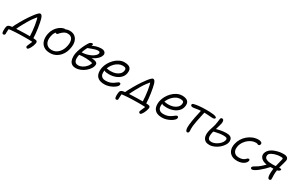

<svg xmlns="http://www.w3.org/2000/svg" viewBox="137 -1838 5062 3316"><g transform="rotate(30 2667.5 -180.0)"><path d="M51 -30Q66 -65 87 -105Q108 -145 131.5 -186.5Q155 -228 179 -266.5Q203 -305 224 -336Q248 -370 275 -407Q302 -444 327.5 -470Q353 -496 370 -496Q387 -496 400 -479.5Q413 -463 424 -428Q432 -401 441 -356Q450 -311 458 -258.5Q466 -206 471 -153.5Q476 -101 477 -58L408 -55Q407 -103 401.5 -161Q396 -219 387.5 -274.5Q379 -330 368.5 -371.5Q358 -413 347 -427L375 -440Q343 -402 306.5 -353.5Q270 -305 241 -253Q219 -215 199.5 -180.5Q180 -146 163 -112Q146 -78 129 -40ZM473 141Q459 141 450.5 130Q442 119 445 106Q447 96 458.5 72.5Q470 49 483 17Q496 -15 503 -50L524 0Q510 -2 480.5 -4.5Q451 -7 407 -7Q365 -7 322 -6.5Q279 -6 237 -5Q195 -4 155 -1.5Q115 1 77.5 4.5Q40 8 7 13L32 -13Q29 1 27.5 19.5Q26 38 25 56Q24 74 24 87Q24 100 24 104Q24 119 16 127.5Q8 136 -7 136Q-26 136 -31.5 119Q-37 102 -38 80Q-39 65 -37 39.5Q-35 14 -32 1Q-29 -13 -21.5 -23Q-14 -33 0 -40Q14 -47 34 -50Q58 -54 100.5 -57Q143 -60 196.5 -62.5Q250 -65 307 -66Q364 -67 416 -67Q433 -67 451 -67Q469 -67 487.5 -66.5Q506 -66 523 -63Q546 -60 554 -47Q562 -34 557 -8Q553 14 543.5 40Q534 66 521.5 89Q509 112 496.5 126.5Q484 141 473 141Z M850 12Q772 12 723 -22.5Q674 -57 656.5 -117.5Q639 -178 654 -256Q666 -314 692.5 -356Q719 -398 751.5 -425.5Q784 -453 815.5 -466Q847 -479 868 -479Q876 -479 881 -477Q886 -475 888.5 -470.5Q891 -466 889 -458Q885 -442 877 -429.5Q869 -417 846 -405Q806 -385 780.5 -363Q755 -341 740 -312.5Q725 -284 718 -243Q700 -154 736.5 -101Q773 -48 849 -48Q924 -48 980 -103.5Q1036 -159 1054 -252Q1071 -337 1044.5 -385.5Q1018 -434 953 -434Q919 -434 896.5 -422Q874 -410 849 -390Q830 -374 820 -361.5Q810 -349 802.5 -341.5Q795 -334 782 -334Q769 -334 764 -341Q759 -348 762 -363Q766 -383 784.5 -406Q803 -429 831 -449Q859 -469 891.5 -481.5Q924 -494 957 -494Q1023 -494 1064.5 -461Q1106 -428 1120.5 -370Q1135 -312 1119 -236Q1105 -162 1066.5 -106Q1028 -50 972.5 -19Q917 12 850 12Z M1364 15Q1313 15 1284 -7Q1255 -29 1243 -63.5Q1231 -98 1230.5 -136.5Q1230 -175 1237 -209Q1246 -253 1264 -301.5Q1282 -350 1304.5 -394Q1327 -438 1348 -468Q1359 -485 1374.5 -492.5Q1390 -500 1405 -500Q1415 -500 1418 -494.5Q1421 -489 1419 -480Q1416 -466 1402.5 -444.5Q1389 -423 1370.5 -390.5Q1352 -358 1333.5 -312Q1315 -266 1302 -202Q1288 -131 1305.5 -89.5Q1323 -48 1379 -48Q1419 -48 1460 -70Q1501 -92 1532.5 -130Q1564 -168 1573 -215L1585 -197Q1557 -208 1519.5 -214Q1482 -220 1441.5 -221.5Q1401 -223 1362 -220.5Q1323 -218 1291 -211L1300 -272Q1360 -272 1411 -284.5Q1462 -297 1501 -317.5Q1540 -338 1563.5 -361.5Q1587 -385 1591 -407Q1594 -422 1584.5 -431.5Q1575 -441 1552 -441Q1528 -441 1499.5 -433Q1471 -425 1436.5 -412Q1402 -399 1359 -383Q1346 -378 1337.5 -384.5Q1329 -391 1331 -400Q1334 -411 1348 -421Q1362 -431 1372 -437Q1433 -472 1485.5 -486.5Q1538 -501 1584 -501Q1618 -501 1638.5 -490Q1659 -479 1667.5 -461Q1676 -443 1672 -423Q1665 -390 1641 -360.5Q1617 -331 1581.5 -307Q1546 -283 1505.5 -267Q1465 -251 1424 -245L1418 -272Q1465 -274 1505 -273Q1545 -272 1575 -266.5Q1605 -261 1622 -248.5Q1639 -236 1639 -215Q1639 -175 1614.5 -134.5Q1590 -94 1549.5 -60Q1509 -26 1460.5 -5.5Q1412 15 1364 15Z M1934 10Q1855 10 1811.5 -19.5Q1768 -49 1755.5 -101Q1743 -153 1756 -220Q1766 -268 1793 -316.5Q1820 -365 1860 -405.5Q1900 -446 1949 -470.5Q1998 -495 2052 -495Q2104 -495 2136.5 -479.5Q2169 -464 2181.5 -433Q2194 -402 2185 -354Q2175 -300 2136.5 -261Q2098 -222 2040.5 -201Q1983 -180 1915 -180Q1848 -180 1827 -194.5Q1806 -209 1809 -227Q1811 -238 1818 -243.5Q1825 -249 1839 -249Q1850 -249 1866 -245Q1882 -241 1915 -241Q1970 -241 2013.5 -256.5Q2057 -272 2084.5 -299.5Q2112 -327 2119 -363Q2126 -396 2111.5 -412.5Q2097 -429 2053 -429Q2012 -429 1974 -410.5Q1936 -392 1904 -360Q1872 -328 1850 -287Q1828 -246 1819 -201Q1811 -161 1817.5 -128Q1824 -95 1849.5 -75Q1875 -55 1924 -55Q1975 -55 2012 -69Q2049 -83 2075 -102Q2101 -121 2119 -135Q2137 -149 2149 -149Q2163 -149 2170 -139Q2177 -129 2173 -111Q2169 -93 2147 -72.5Q2125 -52 2090.5 -33Q2056 -14 2015.5 -2Q1975 10 1934 10Z M2302 -30Q2317 -65 2338 -105Q2359 -145 2382.5 -186.5Q2406 -228 2430 -266.5Q2454 -305 2475 -336Q2499 -370 2526 -407Q2553 -444 2578.5 -470Q2604 -496 2621 -496Q2638 -496 2651 -479.5Q2664 -463 2675 -428Q2683 -401 2692 -356Q2701 -311 2709 -258.5Q2717 -206 2722 -153.5Q2727 -101 2728 -58L2659 -55Q2658 -103 2652.5 -161Q2647 -219 2638.5 -274.5Q2630 -330 2619.5 -371.5Q2609 -413 2598 -427L2626 -440Q2594 -402 2557.5 -353.5Q2521 -305 2492 -253Q2470 -215 2450.5 -180.5Q2431 -146 2414 -112Q2397 -78 2380 -40ZM2724 141Q2710 141 2701.5 130Q2693 119 2696 106Q2698 96 2709.5 72.5Q2721 49 2734 17Q2747 -15 2754 -50L2775 0Q2761 -2 2731.5 -4.5Q2702 -7 2658 -7Q2616 -7 2573 -6.5Q2530 -6 2488 -5Q2446 -4 2406 -1.5Q2366 1 2328.5 4.5Q2291 8 2258 13L2283 -13Q2280 1 2278.5 19.5Q2277 38 2276 56Q2275 74 2275 87Q2275 100 2275 104Q2275 119 2267 127.5Q2259 136 2244 136Q2232 136 2225.5 128Q2219 120 2216.5 107Q2214 94 2213 80Q2213 70 2213.5 54.5Q2214 39 2215.5 24Q2217 9 2219 1Q2222 -13 2229.5 -23Q2237 -33 2251 -40Q2265 -47 2285 -50Q2309 -54 2351.5 -57Q2394 -60 2447.5 -62.5Q2501 -65 2558 -66Q2615 -67 2667 -67Q2684 -67 2702 -67Q2720 -67 2738.5 -66.5Q2757 -66 2774 -63Q2797 -60 2805 -47Q2813 -34 2808 -8Q2804 14 2794.5 40Q2785 66 2772.5 89Q2760 112 2747.5 126.5Q2735 141 2724 141Z M3084 10Q3005 10 2961.5 -19.5Q2918 -49 2905.5 -101Q2893 -153 2906 -220Q2916 -268 2943 -316.5Q2970 -365 3010 -405.5Q3050 -446 3099 -470.5Q3148 -495 3202 -495Q3279 -495 3314 -460Q3349 -425 3335 -354Q3325 -300 3286.5 -261Q3248 -222 3190.5 -201Q3133 -180 3065 -180Q2998 -180 2977 -194.5Q2956 -209 2959 -227Q2961 -238 2968 -243.5Q2975 -249 2989 -249Q3000 -249 3016 -245Q3032 -241 3065 -241Q3120 -241 3163.5 -256.5Q3207 -272 3234.5 -299.5Q3262 -327 3269 -363Q3276 -396 3261.5 -412.5Q3247 -429 3203 -429Q3149 -429 3100 -397Q3051 -365 3016 -313Q2981 -261 2969 -201Q2961 -161 2967.5 -128Q2974 -95 2999.5 -75Q3025 -55 3074 -55Q3125 -55 3162 -69Q3199 -83 3225 -102Q3251 -121 3269 -135Q3287 -149 3299 -149Q3313 -149 3320 -139Q3327 -129 3323 -111Q3319 -93 3297 -72.5Q3275 -52 3240.5 -33Q3206 -14 3165.5 -2Q3125 10 3084 10Z M3452 -409Q3431 -409 3421 -420Q3411 -431 3414 -445Q3416 -453 3423.5 -458.5Q3431 -464 3453 -469Q3488 -478 3546.5 -484Q3605 -490 3680 -490Q3717 -490 3749.5 -489Q3782 -488 3823 -483Q3857 -479 3876 -469Q3895 -459 3893 -448Q3891 -440 3886.5 -434Q3882 -428 3873.5 -424.5Q3865 -421 3851 -421Q3829 -421 3802 -423Q3775 -425 3745 -427.5Q3715 -430 3683 -430Q3614 -430 3572.5 -425Q3531 -420 3504 -414.5Q3477 -409 3452 -409ZM3590 12Q3569 12 3560.5 -8Q3552 -28 3550 -58Q3549 -78 3552 -114Q3555 -150 3562 -193.5Q3569 -237 3577 -278Q3588 -331 3597.5 -372.5Q3607 -414 3612 -442L3681 -447Q3676 -427 3670 -401Q3664 -375 3658 -345Q3652 -315 3645.5 -283.5Q3639 -252 3633 -222Q3622 -167 3619 -131Q3616 -95 3616.5 -73Q3617 -51 3618.5 -38Q3620 -25 3618 -15Q3616 -6 3612 0Q3608 6 3602.5 9Q3597 12 3590 12Z M4026 10Q3979 10 3950.5 -6.5Q3922 -23 3908 -51Q3894 -79 3892.5 -113.5Q3891 -148 3898 -184Q3905 -220 3921.5 -267.5Q3938 -315 3946 -354Q3955 -399 3957.5 -427.5Q3960 -456 3963 -469Q3965 -480 3968.5 -486Q3972 -492 3977.5 -495Q3983 -498 3992 -498Q4018 -498 4026 -474.5Q4034 -451 4028 -419Q4023 -396 4014 -364.5Q4005 -333 3995 -299.5Q3985 -266 3976.5 -236.5Q3968 -207 3964 -187Q3956 -144 3958.5 -114Q3961 -84 3978.5 -68Q3996 -52 4033 -52Q4065 -52 4100 -66.5Q4135 -81 4166 -105.5Q4197 -130 4216.5 -160.5Q4236 -191 4236 -222Q4236 -236 4220 -245Q4204 -254 4166 -254Q4126 -254 4087 -248.5Q4048 -243 4012.5 -234.5Q3977 -226 3949 -218Q3943 -217 3939 -220Q3935 -223 3933 -228.5Q3931 -234 3932 -239Q3934 -250 3938 -259Q3942 -268 3953 -272Q3976 -281 4004.5 -289Q4033 -297 4064.5 -303Q4096 -309 4126.5 -312.5Q4157 -316 4184 -316Q4232 -316 4257.5 -304Q4283 -292 4293 -271.5Q4303 -251 4303 -226Q4303 -185 4278 -143.5Q4253 -102 4212 -67Q4171 -32 4122 -11Q4073 10 4026 10Z M4581 9Q4511 9 4465 -19.5Q4419 -48 4401 -99.5Q4383 -151 4397 -220Q4409 -278 4439.5 -328Q4470 -378 4514.5 -415.5Q4559 -453 4612 -474Q4665 -495 4721 -495Q4745 -495 4763 -488.5Q4781 -482 4789.5 -471Q4798 -460 4794 -444Q4791 -431 4783 -422.5Q4775 -414 4762 -414Q4752 -414 4746.5 -417.5Q4741 -421 4734.5 -424Q4728 -427 4713 -427Q4653 -427 4600 -396Q4547 -365 4510.5 -316Q4474 -267 4463 -211Q4454 -163 4465.5 -128.5Q4477 -94 4505.5 -75Q4534 -56 4574 -56Q4620 -56 4647 -66.5Q4674 -77 4689.5 -90Q4705 -103 4714.5 -113.5Q4724 -124 4735 -124Q4752 -124 4757.5 -117.5Q4763 -111 4760 -94Q4754 -64 4728 -40.5Q4702 -17 4663.5 -4Q4625 9 4581 9Z M5229 11Q5204 11 5194.5 -15Q5185 -41 5185 -79Q5185 -98 5186.5 -121.5Q5188 -145 5191 -169Q5194 -193 5197 -212Q5201 -231 5208 -259Q5215 -287 5222.5 -316.5Q5230 -346 5236 -371Q5242 -396 5245 -408Q5247 -420 5238 -426Q5229 -432 5209 -432Q5193 -432 5175 -431Q5157 -430 5134 -426Q5077 -416 5033 -392.5Q4989 -369 4983 -338Q4978 -313 4988.5 -292Q4999 -271 5034 -258Q5069 -245 5139 -245Q5160 -245 5180.5 -246Q5201 -247 5219 -249Q5237 -251 5249 -252Q5261 -253 5264 -253Q5288 -253 5304 -252Q5320 -251 5317 -237Q5314 -219 5297 -208.5Q5280 -198 5252 -193Q5224 -188 5187 -188H5093Q5042 -188 4998 -206Q4954 -224 4930.5 -256.5Q4907 -289 4915 -332Q4921 -360 4940.5 -388Q4960 -416 4998 -440Q5036 -464 5097 -480Q5143 -492 5170.5 -494.5Q5198 -497 5227 -497Q5262 -497 5282.5 -486Q5303 -475 5311 -457Q5319 -439 5314 -416Q5310 -395 5301 -364Q5292 -333 5283.5 -302.5Q5275 -272 5270 -250Q5265 -226 5261 -199.5Q5257 -173 5255 -147.5Q5253 -122 5253 -101Q5253 -77 5255 -49Q5257 -21 5255 -13Q5254 -3 5246 4Q5238 11 5229 11ZM4877 10Q4863 10 4855.5 0.5Q4848 -9 4850 -21Q4852 -30 4864 -41Q4876 -52 4902 -66Q4949 -91 4994.5 -131.5Q5040 -172 5089 -222L5143 -196Q5109 -157 5070.5 -120Q5032 -83 4995 -53.5Q4958 -24 4927.5 -7Q4897 10 4877 10Z"/></g></svg>

Font: Shantell Sans Light
Style: Italic
Weight: 300
Italic angle: -11°
Designer: Stephen Nixon, Anya Danilova, Shantell Martin
Foundry: Arrow Type
Version: Version 1.008;[ac192a2d6]